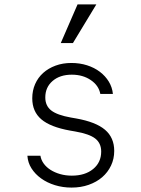

<svg xmlns="http://www.w3.org/2000/svg" viewBox="-20 -835 640 869"><path d="M104 -130Q106 -99 122.5 -73Q139 -47 166 -27.5Q193 -8 228.5 3Q264 14 304 14Q346 14 381.5 1.5Q417 -11 442.5 -33Q468 -55 482.5 -85.5Q497 -116 497 -152Q497 -212 455.5 -247.5Q414 -283 324 -299L301 -303Q239 -314 212 -335Q185 -356 185 -394Q185 -440 218 -468.5Q251 -497 305 -497Q355 -497 391 -472.5Q427 -448 434 -410H491Q488 -440 472.5 -465.5Q457 -491 432 -510Q407 -529 374 -539.5Q341 -550 303 -550Q264 -550 231.5 -538Q199 -526 175.5 -505Q152 -484 139 -454.5Q126 -425 126 -390Q126 -330 167 -295Q208 -260 297 -244L320 -240Q384 -229 411 -208Q438 -187 438 -149Q438 -100 401.5 -70Q365 -40 305 -40Q277 -40 252.5 -47Q228 -54 209 -66Q190 -78 178 -94.5Q166 -111 163 -130ZM416 -815H331L255 -640H310Z"/></svg>

Font: CommitMonoV143 ExtLt
Style: Regular
Weight: 200
Monospace: yes
Designer: Eigil Nikolajsen
Foundry: Eigil Nikolajsen
Version: Version 1.143